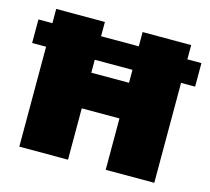

<svg xmlns="http://www.w3.org/2000/svg" viewBox="-114 -774 974 889"><g transform="rotate(15 373.5 -330.0)"><path d="M283.2 -660.2V-591.8H463.9V-660.2H696.8V-591.8H764.2V-479H696.8V0H463.9V-246.1H283.2V0H49.8V-479H-17.1V-591.8H49.8V-660.2ZM283.2 -417H463.9V-479H283.2Z"/></g></svg>

Font: Work Sans Black
Style: Regular
Weight: 900
Designer: Wei Huang
Foundry: Wei Huang
Version: Version 2.012